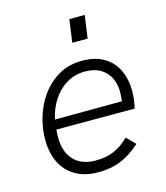

<svg xmlns="http://www.w3.org/2000/svg" viewBox="-106 -779 753 869"><g transform="rotate(-15 270.0 -345.0)"><path d="M53 -196.5Q53 -272.5 83.5 -342.5Q114 -412.5 171.5 -456.2Q229 -500 305.5 -500Q369 -500 410.5 -474Q452 -448 471.2 -405.2Q490.5 -362.5 490.5 -311Q490.5 -291.5 487.8 -268Q485 -244.5 480.5 -229H114Q112 -212.5 112 -193.5Q112 -124 148.2 -85.8Q184.5 -47.5 250.5 -47.5Q298.5 -47.5 334.5 -62.5Q370.5 -77.5 407.5 -112.5L447 -72.5Q399 -30 353 -11.5Q307 7 248.5 7Q185.5 7 141.5 -18.8Q97.5 -44.5 75.2 -90.5Q53 -136.5 53 -196.5ZM433.5 -276Q436.5 -298.5 436.5 -321Q436.5 -354.5 423 -383.8Q409.5 -413 380.2 -431.2Q351 -449.5 305.5 -449.5Q259 -449.5 220.2 -426.5Q181.5 -403.5 155.5 -363.5Q129.5 -323.5 119.5 -274.5ZM300 -697H372L357 -590H285Z"/></g></svg>

Font: HK Grotesk Light
Style: Italic
Weight: 300
Italic angle: -16°
Designer: Alfredo Marco Pradil
Foundry: Hanken Design Co.
Version: Version 3.001